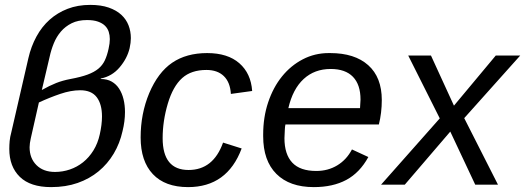

<svg xmlns="http://www.w3.org/2000/svg" viewBox="-20 -755 2147 785"><path d="M392 -432Q418 -432 436.5 -421.5Q455 -411 467 -392.5Q479 -374 485 -349.5Q491 -325 491 -297Q491 -278 488.5 -258.5Q486 -239 481 -219Q470 -169 445 -127Q420 -85 383 -54.5Q346 -24 297.5 -7Q249 10 189 10Q104 10 61 -32Q18 -74 18 -146Q18 -162 19.5 -178.5Q21 -195 26 -213L96 -517Q107 -565 129 -605.5Q151 -646 183 -674.5Q215 -703 256.5 -719Q298 -735 349 -735Q393 -735 424.5 -724Q456 -713 476 -694.5Q496 -676 505.5 -651.5Q515 -627 515 -599Q515 -581 510 -558Q500 -516 469 -479.5Q438 -443 392 -434ZM106 -190Q101 -168 101 -153Q101 -108 129 -80Q157 -52 205 -52Q236 -52 265.5 -62Q295 -72 319.5 -91.5Q344 -111 362 -140Q380 -169 388 -206Q397 -246 397 -279Q397 -329 375.5 -357.5Q354 -386 308 -386Q270 -386 226 -371Q182 -356 139 -336ZM151 -387Q183 -405 209.5 -415.5Q236 -426 268 -432Q311 -440 338 -450Q365 -460 382 -474Q399 -488 408.5 -508Q418 -528 424 -556Q429 -578 429 -595Q429 -611 424.5 -625Q420 -639 409.5 -649.5Q399 -660 381 -666.5Q363 -673 336 -673Q299 -673 273 -660Q247 -647 229 -626Q211 -605 200 -578Q189 -551 183 -523Z M751 -60Q852 -60 892 -172L968 -148Q909 10 749 10Q655 10 605 -43Q555 -96 555 -193Q555 -290 590 -374Q626 -459 684 -498.5Q742 -538 827 -538Q911 -538 958.5 -496.5Q1006 -455 1011 -383L924 -371Q921 -419 895 -444Q869 -469 824 -469Q762 -469 725 -436Q687 -402 666 -331Q645 -260 645 -190Q645 -60 751 -60Z M1147 -246Q1145 -238 1144.5 -224Q1144 -210 1143 -190Q1143 -124 1175 -90Q1207 -56 1273 -56Q1321 -56 1359 -79Q1397 -102 1419 -144L1486 -113Q1451 -49 1396 -19.5Q1341 10 1263 10Q1164 10 1110 -44Q1056 -98 1056 -198V-205Q1056 -276 1076.5 -337Q1097 -398 1133 -442.5Q1169 -487 1218 -512.5Q1267 -538 1324 -538H1330Q1430 -538 1485.5 -488.5Q1541 -439 1541 -346Q1541 -294 1529 -246ZM1452 -313 1454 -348Q1454 -409 1423 -441Q1392 -473 1332 -473Q1266 -473 1221.5 -432Q1177 -391 1159 -313Z M1923 0 1821 -217 1635 0H1538L1778 -271L1649 -528H1742L1836 -323L2007 -528H2107L1878 -272L2016 0Z"/></svg>

Font: Libra Sans Modern
Style: Italic
Weight: 400
Italic angle: -12°
Foundry: Stefan Peev, Context Ltd
Version: Version 1.000